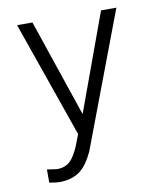

<svg xmlns="http://www.w3.org/2000/svg" viewBox="-77 -581 653 783"><g transform="rotate(-10 250.0 -189.0)"><path d="M247.1 40 458 -518.6H394.5L247.1 -115.2L110.4 -518.6H46.9L214.8 -38.1L196.3 9.8Q178.7 49.8 162.1 66.4Q140.6 87.9 105.5 87.9L85.9 85L64.5 82V136.7Q76.2 138.7 85 139.6Q96.7 141.6 106.4 141.6Q158.2 141.6 192.4 116.2Q222.7 92.8 247.1 40Z"/></g></svg>

Font: DotumChe
Style: Regular
Weight: 400
Monospace: yes
Version: Version 2.21